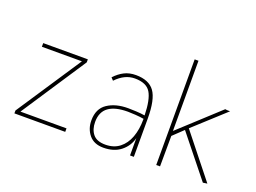

<svg xmlns="http://www.w3.org/2000/svg" viewBox="-102 -895 1517 1136"><g transform="rotate(20 657.0 -327.0)"><path d="M59 0V-18L329 -426H77V-449H358V-430L89 -22H379V0Z M622 11Q563 11 532 -26.5Q501 -64 501 -117Q501 -191 552 -225Q603 -259 681 -259Q702 -259 732 -257.5Q762 -256 787 -252Q785 -351 758.5 -394.5Q732 -438 659 -438Q595 -438 541 -381L526 -397Q554 -427 585.5 -443Q617 -459 658 -459Q740 -459 775.5 -410Q811 -361 811 -240V0H787V-109Q774 -57 731.5 -23Q689 11 622 11ZM525 -116Q525 -69 549 -39.5Q573 -10 627 -10Q680 -10 716 -38Q752 -66 770 -115Q788 -164 788 -226Q788 -230 788 -231Q764 -235 735 -237Q706 -239 687 -239Q607 -239 566 -209Q525 -179 525 -116Z M1247 4 1041 -253 977 -192 976 0H952V-665H976V-223L1223 -450Q1228 -449 1233 -448.5Q1238 -448 1244 -448H1254L1059 -270L1274 0Z"/></g></svg>

Font: Inconsolata SemiCondensed ExtraLight
Style: Regular
Weight: 200
Width: 4
Monospace: yes
Designer: Raph Levien, Cyreal, Brenton Simpson
Foundry: Raph Levien, Cyreal, Google
Version: Version 3.100; ttfautohint (v1.8.4.7-5d5b)